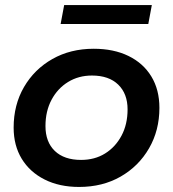

<svg xmlns="http://www.w3.org/2000/svg" viewBox="-20 -733 685 760"><path d="M293 7Q215 7 156.5 -22.5Q98 -52 66 -104.5Q34 -157 34 -228Q34 -318 75 -388.5Q116 -459 187.5 -499.5Q259 -540 351 -540Q430 -540 488.5 -511.5Q547 -483 579 -430.5Q611 -378 611 -306Q611 -217 570 -146Q529 -75 457.5 -34Q386 7 293 7ZM301 -100Q355 -100 396 -125.5Q437 -151 461 -196Q485 -241 485 -300Q485 -362 448 -398Q411 -434 344 -434Q291 -434 249.5 -408.5Q208 -383 184 -338Q160 -293 160 -234Q160 -171 197 -135.5Q234 -100 301 -100ZM220 -638 234 -713H581L567 -638Z"/></svg>

Font: Montserrat Thin SemiBold
Style: Italic
Weight: 600
Italic angle: -11.3°
Version: Version 9.000